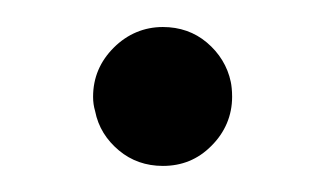

<svg xmlns="http://www.w3.org/2000/svg" viewBox="-20 -119 238 145"><path d="M50.3 -45.9C50.3 -42 50.8 -38.6 51.8 -35.2C54.2 -22.9 60.5 -13.2 69.8 -5.4C79.1 2.4 90.3 6.3 103 6.3C117.2 6.3 129.4 1.5 139.6 -8.8C149.9 -19 155.3 -31.7 155.3 -45.9C155.3 -50.8 154.8 -54.7 154.3 -57.1C151.9 -68.8 145.5 -79.1 136.2 -86.9C127 -94.7 115.7 -98.6 103 -98.6C88.9 -98.6 76.2 -93.3 65.9 -83C55.7 -72.8 50.3 -60.5 50.3 -45.9Z"/></svg>

Font: Tuffy
Style: Regular
Weight: 500
Designer: Thatcher Ulrich, Karoly Barta and Michael Everson
Version: Version 001.270